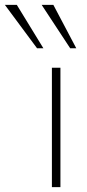

<svg xmlns="http://www.w3.org/2000/svg" viewBox="-123 -768 358 788"><path d="M90 0V-490H125V0ZM29 -570 -103 -748H-54L55 -570ZM165 -570 48 -748H96L190 -570Z"/></svg>

Font: REM Thin
Style: Regular
Weight: 250
Designer: Octavio Pardo
Foundry: Ashler Design
Version: Version 1.005;gftools[0.9.28]